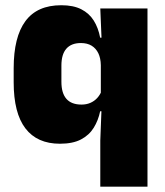

<svg xmlns="http://www.w3.org/2000/svg" viewBox="-20 -524 616 716"><path d="M203.5 12Q118.5 12 74.8 -45.2Q31 -102.5 31 -217V-269.5Q31 -386 74.8 -445.2Q118.5 -504.5 208.5 -504.5Q253.5 -504.5 283 -489.5Q312.5 -474.5 329.5 -447.5Q346.5 -420.5 353.5 -383.5H399L356 -281Q355.5 -307 346.8 -325.2Q338 -343.5 321.8 -353.5Q305.5 -363.5 281.5 -363.5Q246 -363.5 227.5 -342.5Q209 -321.5 209 -279.5V-219Q209 -176.5 227.8 -155.2Q246.5 -134 284 -134Q302.5 -134 317.2 -140.5Q332 -147 342.5 -158.5Q353 -170 359 -185L402.5 -109H353.5Q346.5 -75 329.5 -47.5Q312.5 -20 282 -4Q251.5 12 203.5 12ZM354 172V0L359 -128.5L356 -153V-350L359 -372.5L354 -492.5H530V172Z"/></svg>

Font: Anek Bangla Medium ExtraBold
Style: Regular
Weight: 800
Version: Version 1.003